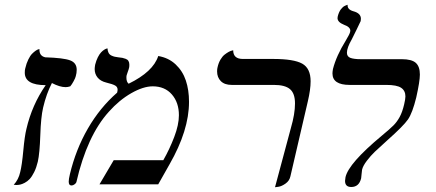

<svg xmlns="http://www.w3.org/2000/svg" viewBox="-20 -766 1812 798"><path d="M64 -50.8Q71.3 -79.6 76.9 -140.4Q82.5 -201.2 89.8 -230Q112.8 -329.6 169.9 -412.1Q83 -412.1 83 -463.9Q83 -476.1 85 -481.9Q89.8 -502.9 97.7 -518.8Q105.5 -534.7 113.3 -542.5Q121.1 -550.3 128.2 -555.2Q135.3 -560.1 139.6 -561L144 -562Q142.6 -533.7 168 -527.8Q244.1 -525.4 271.5 -515.1Q298.8 -504.9 298.8 -476.1Q298.8 -462.4 294.9 -449.2Q293.5 -442.4 286.1 -428.7Q278.8 -415 272 -407.2Q261.7 -403.8 252.9 -403.8Q228.5 -403.8 195.8 -420.9Q172.9 -377 159.2 -318.8Q149.9 -278.8 147.5 -203.9Q145 -128.9 137.2 -94.2Q131.3 -69.3 122.1 -50.8Q112.8 -32.2 103.5 -22.2Q94.2 -12.2 83 -6.3Q71.8 -0.5 63.7 1.2Q55.7 2.9 47.9 2.9L37.1 2Q57.1 -19.5 64 -50.8Z M637.7 -533.2Q680.7 -525.9 710 -498.3Q739.3 -470.7 752.4 -431.4Q765.6 -392.1 765.6 -342.8Q765.6 -224.1 684.6 -83L637.7 0H393.6L452.6 -100.1H658.7Q684.6 -145.5 704.1 -196.5Q723.6 -247.6 723.6 -287.1Q723.6 -339.8 694.3 -373.5Q665 -407.2 614.7 -407.2Q575.7 -407.2 525.6 -378.7Q475.6 -350.1 432.6 -301.8Q341.8 -201.7 297.4 -8.8Q296.4 -4.9 290 0Q283.7 4.9 277.3 4.9Q265.6 4.9 265.6 -11.2Q265.6 -21.5 270.5 -42Q294.9 -144.5 345.2 -231.7Q395.5 -318.8 466.8 -380.9Q468.8 -388.7 468.8 -393.1Q468.8 -404.8 458.5 -410.6Q448.2 -416.5 421.4 -422.9Q397.9 -428.7 385.7 -443.6Q373.5 -458.5 373.5 -479Q373.5 -485.4 375.5 -497.1Q379.9 -514.6 386.7 -528.1Q393.6 -541.5 400.1 -548.3Q406.7 -555.2 412.8 -559.1Q418.9 -563 422.9 -564L426.8 -564.9Q427.2 -554.2 431.2 -546.6Q435.1 -539.1 442.6 -535.4Q450.2 -531.7 456.5 -530.3Q462.9 -528.8 471.7 -527.8Q482.4 -526.9 488.5 -525.6Q494.6 -524.4 502.4 -521.5Q510.3 -518.6 513.9 -512.5Q517.6 -506.3 517.6 -497.1Q517.6 -488.8 516.6 -484.9Q514.6 -476.1 511.2 -467.8Q507.8 -459.5 506.3 -453.1Q505.4 -450.2 505.4 -442.9Q505.4 -425.8 514.6 -418Q616.7 -467.8 637.7 -533.2Z M1123 12.2 1189 -233.9Q1206.1 -292.5 1206.1 -335.9Q1206.1 -377.9 1185.3 -395.5Q1164.6 -413.1 1118.2 -413.1H942.9Q913.6 -413.1 897.9 -428.7Q882.3 -444.3 882.3 -469.2Q882.3 -480 884.3 -486.8Q888.2 -504.4 896.2 -518.1Q904.3 -531.7 913.3 -538.8Q922.4 -545.9 930.4 -550.3Q938.5 -554.7 943.8 -555.7L949.2 -557.1Q949.2 -521 989.3 -521H1115.2Q1201.2 -521 1236.1 -501.5Q1271 -481.9 1271 -428.2Q1271 -394 1259.3 -344.2L1187 -33.2Q1183.1 -14.6 1167 -3.2Q1150.9 8.3 1137.2 10.3Z M1441.9 -602.1Q1421.9 -567.4 1421.9 -546.9Q1421.9 -530.8 1436.5 -525.4Q1451.2 -520 1480 -520H1649.9Q1690.9 -520 1708 -504.9Q1725.1 -489.7 1725.1 -456.1Q1725.1 -428.2 1710 -360.8Q1694.3 -296.9 1675.8 -269.8Q1657.2 -242.7 1588.9 -182.1Q1553.7 -150.4 1537.4 -134.8Q1521 -119.1 1504.9 -98.1Q1488.8 -77.1 1484.9 -61Q1483.4 -52.7 1482.7 -41.3Q1481.9 -29.8 1481 -24.9Q1472.2 11.2 1439.9 11.2Q1414.1 11.2 1414.1 -14.2Q1414.1 -18.1 1416 -29.8Q1429.2 -87.4 1565.9 -201.2Q1600.6 -230 1615.2 -244.6Q1629.9 -259.3 1641.1 -279.8Q1652.3 -300.3 1659.7 -332Q1665 -354.5 1665 -365.2Q1665 -389.2 1647.2 -401.1Q1629.4 -413.1 1585 -413.1H1433.1Q1361.8 -413.1 1361.8 -460.9Q1361.8 -467.3 1363.8 -479Q1377.9 -534.2 1417 -597.2Q1433.1 -624 1435.1 -632.8Q1436 -634.8 1436 -638.2Q1436 -653.8 1409.7 -663.1Q1382.8 -673.8 1382.8 -690.9Q1382.8 -691.9 1383.3 -694.3Q1383.8 -696.8 1383.8 -698.2Q1386.2 -707.5 1389.6 -715.1Q1393.1 -722.7 1396.7 -727.3Q1400.4 -731.9 1404.3 -735.6Q1408.2 -739.3 1411.9 -741Q1415.5 -742.7 1418.2 -743.9Q1420.9 -745.1 1422.9 -745.6L1424.8 -746.1Q1422.9 -726.6 1448.7 -719.2Q1480 -710.9 1480 -688Q1480 -682.1 1479 -678.2Q1478 -675.8 1461.7 -642.1Q1445.3 -608.4 1441.9 -602.1Z"/></svg>

Font: Common Serif News
Style: Italic
Weight: 450
Italic angle: -12°
Designer: Philipp H. Poll, Khaled Hosny
Foundry: Stefan Peev, Context Ltd.
Version: Version 1.026